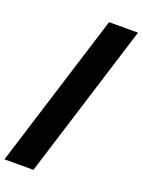

<svg xmlns="http://www.w3.org/2000/svg" viewBox="-170 -885 804 1082"><g transform="rotate(20 231.5 -344.0)"><path d="M0 120 289.5 -808H463L173.5 120Z"/></g></svg>

Font: Encode Sans Expanded Expanded
Style: Bold
Weight: 700
Width: 7
Designer: Multiple Designers
Foundry: Impallari Type
Version: Version 3.000; ttfautohint (v1.8.3) -l 8 -r 50 -G 200 -x 14 